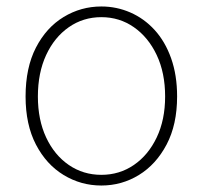

<svg xmlns="http://www.w3.org/2000/svg" viewBox="-20 -560 626 593"><path d="M293 13Q230 13 176.5 -19.5Q123 -52 91 -113.5Q59 -175 59 -262Q59 -351 91 -413Q123 -475 176.5 -507.5Q230 -540 293 -540Q340 -540 382.5 -521.5Q425 -503 457.5 -467.5Q490 -432 508.5 -380Q527 -328 527 -262Q527 -175 494.5 -113.5Q462 -52 409 -19.5Q356 13 293 13ZM293 -20Q349 -20 393.5 -50.5Q438 -81 464 -135.5Q490 -190 490 -262Q490 -335 464 -390Q438 -445 393.5 -476Q349 -507 293 -507Q237 -507 192.5 -476Q148 -445 122.5 -390Q97 -335 97 -262Q97 -190 122.5 -135.5Q148 -81 192.5 -50.5Q237 -20 293 -20Z"/></svg>

Font: Noto Sans TC Thin
Style: Regular
Weight: 100
Designer: Ryoko NISHIZUKA 西塚涼子 (kana, bopomofo & ideographs); Paul D. Hunt (Latin, Greek & Cyrillic); Sandoll Communications 산돌커뮤니
Foundry: Adobe
Version: Version 2.004-H2;hotconv 1.0.118;makeotfexe 2.5.65603